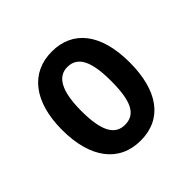

<svg xmlns="http://www.w3.org/2000/svg" viewBox="-104 -813 526 526"><g transform="rotate(-45 159.5 -549.5)"><path d="M290 -550C290 -663 240 -722 160 -722C78 -722 28 -659 28 -550C28 -442 76 -377 160 -377C244 -377 290 -441 290 -550ZM102 -550C102 -627 123 -662 160 -662C200 -662 218 -627 218 -550C218 -472 201 -438 160 -438C121 -438 102 -472 102 -550Z"/></g></svg>

Font: Noto Sans Khmer ExtraCondensed Medium
Style: Regular
Weight: 500
Width: 2
Designer: Danh Hong and the Monotype Design Team
Foundry: Monotype Imaging Inc.
Version: Version 2.004